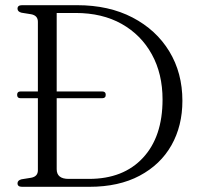

<svg xmlns="http://www.w3.org/2000/svg" viewBox="-20 -720 765 740"><path d="M47.5 -13.5Q47.5 -25 63 -29L100.5 -35Q126 -40 126 -63.5V-341.5H59Q46 -341.5 46 -354.5Q46 -367.5 59 -367.5H126V-636Q126 -660 100.5 -665L63 -671Q47.5 -675 47.5 -686.5Q47.5 -700 65 -700H277.5Q399.5 -700 490.8 -652.5Q582 -605 632.5 -522Q683 -439 683 -331.5Q683 -235 640.8 -160.2Q598.5 -85.5 518.2 -42.8Q438 0 324 0H65Q47.5 0 47.5 -13.5ZM323 -30.5Q455.5 -30.5 531 -111.8Q606.5 -193 606.5 -336.5Q606.5 -435.5 565.2 -510.5Q524 -585.5 449 -627.8Q374 -670 271.5 -670H198.5V-367.5H374Q387.5 -367.5 387.5 -354.5Q387.5 -341.5 374 -341.5H198.5V-68Q198.5 -30.5 244.5 -30.5Z"/></svg>

Font: Fraunces 72pt S050 Light
Style: Regular
Weight: 300
Version: Version 1.000; ttfautohint (v1.8.3)